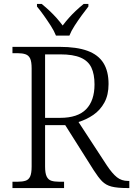

<svg xmlns="http://www.w3.org/2000/svg" viewBox="-20 -951 674 971"><path d="M43 0V-32H70Q93 -32 109 -37Q125 -42 132.5 -58.5Q140 -75 140 -109V-605Q140 -639 132.5 -655Q125 -671 109 -676.5Q93 -682 70 -682H43V-714H282Q368 -714 422.5 -694Q477 -674 503 -632.5Q529 -591 529 -526Q529 -471 508 -432.5Q487 -394 452 -370Q417 -346 377 -334L520 -115Q548 -73 571.5 -54.5Q595 -36 627 -36H634V0H624Q573 0 544 -7.5Q515 -15 496 -34.5Q477 -54 454 -90L310 -318H208V-109Q208 -75 216 -58.5Q224 -42 239.5 -37Q255 -32 278 -32H304V0ZM284 -355Q373 -355 415.5 -398.5Q458 -442 458 -524Q458 -576 442 -609.5Q426 -643 388 -659.5Q350 -676 285 -676H208V-355ZM263 -771Q254 -794 237 -820.5Q220 -847 201.5 -873Q183 -899 167 -918V-931H191Q213 -913 231.5 -895.5Q250 -878 266 -860Q282 -842 297 -822Q312 -842 328 -860Q344 -878 362.5 -895.5Q381 -913 403 -931H427V-918Q412 -899 393 -873Q374 -847 357 -820.5Q340 -794 331 -771Z"/></svg>

Font: Noto Serif Armenian Light
Style: Regular
Weight: 300
Version: Version 2.007